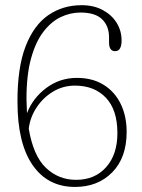

<svg xmlns="http://www.w3.org/2000/svg" viewBox="-20 -730 561 758"><path d="M302 -709.5Q350.5 -709.5 386 -690.2Q421.5 -671 440.8 -639.5Q460 -608 460 -570.5Q460 -528 434.5 -528Q410.5 -528 410.5 -562.5V-582.5Q410.5 -627 383.2 -653.8Q356 -680.5 297.5 -680.5Q258 -680.5 220.2 -662.8Q182.5 -645 151.8 -605.2Q121 -565.5 102.8 -500Q84.5 -434.5 84.5 -338.5Q85 -309.5 86.5 -283Q109.5 -343 162.8 -382.8Q216 -422.5 283.5 -422.5Q345.5 -422.5 389.5 -395Q433.5 -367.5 456.8 -319.2Q480 -271 480 -209.5Q480 -107.5 423.2 -49.8Q366.5 8 276 8Q168.5 8 108.8 -78.2Q49 -164.5 49 -328Q48.5 -463.5 81.2 -547.5Q114 -631.5 171.2 -670.5Q228.5 -709.5 302 -709.5ZM276 -392Q229 -392 189.8 -368.5Q150.5 -345 124.8 -306.2Q99 -267.5 93.5 -222Q111.5 -115 161.2 -67.5Q211 -20 280.5 -20Q354.5 -20 399 -70Q443.5 -120 443.5 -204.5Q443.5 -296.5 398 -344.2Q352.5 -392 276 -392Z"/></svg>

Font: Fraunces 72pt S100 Thin
Style: Regular
Weight: 100
Version: Version 1.000; ttfautohint (v1.8.3)